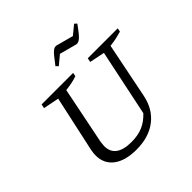

<svg xmlns="http://www.w3.org/2000/svg" viewBox="-220 -1081 1288 1288"><g transform="rotate(-45 424.0 -437.0)"><path d="M362 10Q257 10 198.5 -34Q140 -78 140 -157Q140 -166 141 -177Q142 -188 145 -204L232 -604L120 -626L126 -655H425L420 -629Q398 -621 371.5 -615.5Q345 -610 311 -606L229 -200Q228 -187 226.5 -177.5Q225 -168 225 -160Q225 -105 263 -77.5Q301 -50 374 -50Q436 -50 482 -69.5Q528 -89 567 -131L666 -604L558 -626L564 -655H848L843 -629Q820 -622 793 -616Q766 -610 731 -606L652 -214Q631 -107 555.5 -48.5Q480 10 362 10ZM389 -755 373 -771Q401 -808 417.5 -828Q434 -848 445.5 -856Q457 -864 466.5 -864.5Q476 -865 487 -861L599 -831L663 -884L679 -869Q653 -833 636.5 -813Q620 -793 608 -784.5Q596 -776 586 -775Q576 -774 565 -778L453 -808Z"/></g></svg>

Font: Piazzolla Thin
Style: Italic
Weight: 400
Italic angle: -11.3°
Version: Version 2.005